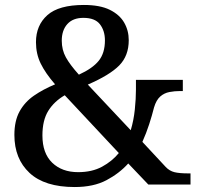

<svg xmlns="http://www.w3.org/2000/svg" viewBox="-20 -744 798 774"><path d="M281 10Q160 10 99 -47Q38 -104 38 -200Q38 -257 59 -295Q80 -333 117 -358.5Q154 -384 202 -404Q163 -449 144 -488Q125 -527 125 -574Q125 -642 171 -683Q217 -724 318 -724Q383 -724 422.5 -704.5Q462 -685 480.5 -653Q499 -621 499 -582Q499 -519 460.5 -480Q422 -441 334 -403L507 -219Q519 -259 523.5 -302.5Q528 -346 528 -382V-422H717V-377H706Q684 -377 663 -373Q642 -369 626 -355Q610 -341 601 -311Q593 -279 581.5 -243.5Q570 -208 554 -172L648 -71Q663 -55 683 -50Q703 -45 739 -45H748V0H578L497 -85Q461 -45 409 -17.5Q357 10 281 10ZM298 -443Q353 -468 378 -499Q403 -530 403 -581Q403 -620 383 -646Q363 -672 316 -672Q274 -672 251.5 -647Q229 -622 229 -580Q229 -543 245.5 -513Q262 -483 298 -443ZM295 -50Q351 -50 391.5 -72Q432 -94 459 -127L241 -360Q198 -335 174.5 -297Q151 -259 151 -198Q151 -126 190.5 -88Q230 -50 295 -50Z"/></svg>

Font: Noto Serif Lao Medium
Style: Regular
Weight: 500
Designer: Monotype Design Team
Foundry: Monotype Imaging Inc.
Version: Version 2.003; ttfautohint (v1.8.4.7-5d5b)